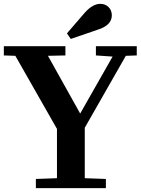

<svg xmlns="http://www.w3.org/2000/svg" viewBox="-20 -981 733 1001"><path d="M167 -48 277 -52V-309L60 -690L0 -692V-740H321V-692L230 -690L398 -389L567 -686L480 -692V-740H693V-692L636 -690L422 -315V-52L532 -48V0H167ZM349 -778 329 -807 423 -916Q464 -961 503 -961Q529 -961 546 -944Q563 -927 563 -901Q563 -849 489 -826Z"/></svg>

Font: Minipax
Style: Bold
Weight: 600
Designer: Raphaël Ronot, Igor Stepanchenko (Cyrillic)
Foundry: steppetype
Version: Version 1.002